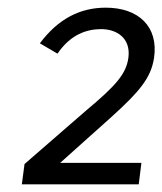

<svg xmlns="http://www.w3.org/2000/svg" viewBox="-20 -865 424 501"><path d="M37 -384H342L349 -440H137L271 -560C345 -627 374 -662 382 -714C394 -796 341 -845 256 -845C189 -845 132 -816 84 -752L130 -725C164 -775 206 -789 244 -789C283 -789 322 -767 315 -714C309 -672 283 -642 204 -576L44 -437Z"/></svg>

Font: United Sans Medium
Style: Italic
Weight: 500
Italic angle: -8°
Designer: Pablo Impallari, Rodrigo Fuenzalida (Modified by Dan O. Williams)
Version: Version 1.000;PS 001.000;hotconv 1.0.88;makeotf.lib2.5.64775